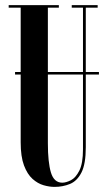

<svg xmlns="http://www.w3.org/2000/svg" viewBox="-20 -720 427 752"><path d="M193.5 12Q173.5 12 150.8 5.5Q128 -1 107.5 -19.2Q87 -37.5 74 -72Q61 -106.5 61 -162.5V-428H39V-438H61V-690H14V-700H210.5V-690H167.5V-438H305V-690H261V-700H362.5V-690H316V-438H367.5V-428H316V-143.5Q316 -77.5 299 -44.2Q282 -11 254 0.5Q226 12 193.5 12ZM167.5 -159Q167.5 -84 179.5 -44.2Q191.5 -4.5 224 -4.5Q238.5 -4.5 257.5 -14Q276.5 -23.5 290.8 -51.8Q305 -80 305 -135.5V-428H167.5Z"/></svg>

Font: Imbue 100pt SemiBold
Style: Regular
Weight: 600
Designer: Tyler Finck
Foundry: Etcetera Type Company
Version: Version 1.102; ttfautohint (v1.8.3)